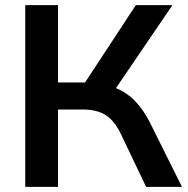

<svg xmlns="http://www.w3.org/2000/svg" viewBox="-20 -725 730 745"><path d="M78 0V-705H205V-405H310L507 -705H649L430 -383Q472 -366 504 -333Q536 -300 561 -251L686 0H547L450 -203Q425 -256 390.5 -278Q356 -300 303 -300H205V0Z"/></svg>

Font: MulishBold
Style: Bold
Weight: 700
Designer: Vernon Adams
Foundry: Vernon Adams
Version: Version 3.602; ttfautohint (v1.8.3)